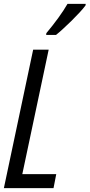

<svg xmlns="http://www.w3.org/2000/svg" viewBox="-20 -970 462 990"><path d="M219 -799 218 -790H269C308 -821 393 -903 421 -942L422 -950H328C303 -906 264 -853 219 -799ZM0 0H256L270 -72H95L231 -714H151Z"/></svg>

Font: Noto Sans ExtraCondensed
Style: Italic
Weight: 400
Width: 2
Italic angle: -12°
Designer: Monotype Design Team
Foundry: Monotype Imaging Inc.
Version: Version 2.013